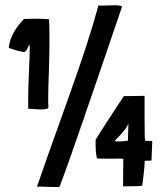

<svg xmlns="http://www.w3.org/2000/svg" viewBox="-20 -730 633 749"><path d="M211 -1Q206 0 168 -1Q130 -3 124 -1Q145 -64 250 -357Q327 -571 364 -709Q370 -707 410 -709Q448 -711 456 -705V-704Q256 -115 215 -8ZM571 -104H570Q566 -103 557 -103Q549 -104 544 -102H543Q548 -107 535 -6Q532 -3 460 -3L461 -110Q457 -112 407 -111Q359 -111 358 -112V-113Q352 -138 353 -185L356 -190Q383 -234 463 -355L544 -356V-274Q544 -190 546 -182Q540 -180 574 -180ZM481 -252Q481 -234 428 -181Q428 -175 478 -181L479 -182ZM138 -303 90 -306V-355Q90 -387 93 -450Q96 -513 96 -545Q96 -552 95 -555Q93 -555 87 -541Q80 -527 74 -527Q68 -527 42 -534Q14 -542 14 -545Q22 -604 74 -656L119 -657Q137 -657 171 -655Q173 -636 173 -572Q173 -534 171 -460Q168 -385 168 -347Q168 -324 169 -312Q169 -303 138 -303Z"/></svg>

Font: Londrina Solid
Style: Regular
Weight: 400
Designer: Marcelo Magalhaes
Foundry: Marcelo Magalh„es
Version: Version 1.001 2011